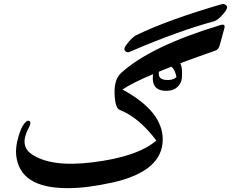

<svg xmlns="http://www.w3.org/2000/svg" viewBox="-20 -896 1242 997"><path d="M830 -425Q767 -431 774 -504Q781 -576 818 -605Q854 -633 896 -597Q923 -572 925 -528Q927 -483 918 -467Q894 -419 830 -425ZM896 -498Q883 -557 846 -559Q825 -560 813 -544Q802 -528 805 -507Q808 -484 841 -481Q873 -478 892 -492Q896 -495 896 -498ZM792 -166Q702 -286 602 -325Q578 -334 575 -408Q572 -485 610 -518Q686 -587 814.5 -649Q943 -711 1125 -766Q1152 -774 1145 -749L1121 -661Q1115 -639 1098 -633Q905 -566 784 -515Q663 -464 616 -431Q825 -318 825 -172Q825 -8 568 51Q504 65 445 73Q386 81 333 81Q82 82 64 -90Q62 -110 64.5 -132.5Q67 -155 74 -180Q88 -231 105 -253Q122 -275 133 -267Q144 -260 130 -234Q80 -142 141 -98Q241 -26 459 -53Q692 -81 792 -166ZM656 -628Q645 -622 635 -627Q618 -638 633 -659Q648 -680 662 -694Q676 -708 689 -714Q774 -755 885 -795Q996 -835 1134 -875Q1144 -878 1156 -867Q1167 -857 1143 -828Q1140 -824 1137.5 -821.5Q1135 -819 1134 -818Q1111 -791 1090 -785Q1001 -761 892.5 -722Q784 -683 656 -628Z"/></svg>

Font: Amiri
Style: Bold
Weight: 700
Designer: Khaled Hosny
Version: Version 0.113